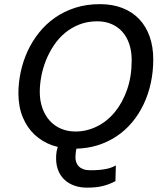

<svg xmlns="http://www.w3.org/2000/svg" viewBox="-20 -694 762 912"><path d="M455.1 -674.3Q514.6 -674.3 561.8 -655.8Q608.9 -637.2 641.4 -603Q673.8 -568.8 690.9 -520.3Q708 -471.7 708 -411.6Q708 -354.5 696.5 -300.8Q685.1 -247.1 662.8 -200Q640.6 -152.8 608.2 -113.8Q575.7 -74.7 533.7 -46.6Q491.7 -18.6 440.4 -2.9Q395 10.7 342.8 12.2Q341.3 20 340.3 26.9Q339.4 35.6 338.9 43Q338.4 50.3 338.4 54.2Q338.4 65.4 342 76.4Q345.7 87.4 354 95.9Q362.3 104.5 375.7 109.6Q389.2 114.7 409.2 114.7Q434.1 114.7 452.4 113Q470.7 111.3 484.9 108.4Q499 105.5 509.8 101.3Q520.5 97.2 530.3 91.8L528.3 166.5Q514.2 173.8 500 179.4Q485.8 185.1 469.7 189.2Q453.6 193.4 435.1 195.3Q416.5 197.3 393.1 197.3Q359.9 197.3 333.3 187.7Q306.6 178.2 287.6 160.9Q268.6 143.6 258.1 119.1Q247.6 94.7 246.6 64.9Q245.6 44.4 249 24.4Q251.5 12.7 254.4 3.9Q240.7 0.5 227.5 -3.9Q180.2 -21 144.5 -54.2Q108.9 -87.4 88.4 -136.5Q67.9 -185.5 67.4 -249.5Q67.4 -300.8 78.4 -352.3Q89.4 -403.8 111.1 -450.9Q132.8 -498 165.3 -538.8Q197.8 -579.6 241 -609.9Q284.2 -640.1 337.6 -657.2Q391.1 -674.3 455.1 -674.3ZM168.9 -257.8Q168.9 -215.3 181.4 -180.4Q193.8 -145.5 216.1 -120.8Q238.3 -96.2 269.5 -82.8Q300.8 -69.3 338.4 -69.3Q391.6 -69.3 440.2 -93.3Q488.8 -117.2 525.4 -161.6Q562 -206.1 583.7 -268.3Q605.5 -330.6 605.5 -407.7Q605.5 -451.2 593.8 -485.6Q582 -520 560.5 -543.7Q539.1 -567.4 509 -580.1Q479 -592.8 442.4 -592.8Q396 -592.8 357.7 -577.9Q319.3 -563 288.8 -537.6Q258.3 -512.2 235.8 -478.5Q213.4 -444.8 198.5 -407.7Q183.6 -370.6 176.3 -331.8Q168.9 -293 168.9 -257.8Z"/></svg>

Font: PT Astra Sans
Style: Italic
Weight: 400
Italic angle: -16°
Designer: A.Korolkova, I. Chaeva
Foundry: ParaType Ltd
Version: Version 1.001; ttfautohint (v1.6)